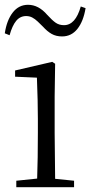

<svg xmlns="http://www.w3.org/2000/svg" viewBox="-24 -781 377 801"><path d="M93 -761Q137 -761 173 -719Q194 -696 208.5 -686Q223 -676 243 -676Q291 -676 313 -754L333 -747Q324 -692 299 -660.5Q274 -629 235 -629Q210 -629 191.5 -639.5Q173 -650 156 -669Q145 -680 133.5 -691Q122 -702 110.5 -708Q99 -714 85 -714Q60 -714 43.5 -694Q27 -674 16 -634L-4 -642Q4 -696 29 -728.5Q54 -761 93 -761ZM44 -27 131 -36Q134 -119 134 -227V-285Q134 -357 130 -457L39 -461V-487L194 -523L206 -515L204 -378V-227L206 -35L285 -27V0H44Z"/></svg>

Font: GL-CurulMinamoto Light
Style: Regular
Weight: 300
Designer: Eunice (kana); Ryoko NISHIZUKA 西塚涼子 (ideographs); Frank Grießhammer (Latin, Greek & Cyrillic); Wenlong ZHANG
Foundry: Gutenberg Labo; Adobe
Version: Version 1.002